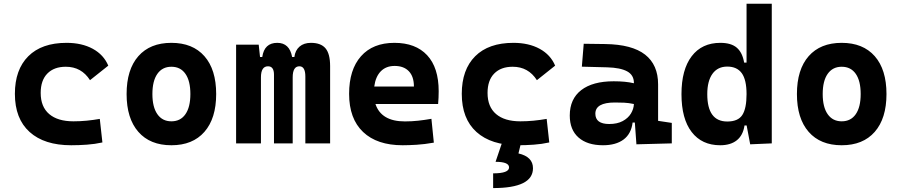

<svg xmlns="http://www.w3.org/2000/svg" viewBox="-20 -752 4728 1007"><path d="M353.5 9.8Q212.4 9.8 135.3 -59.8Q58.1 -129.4 58.1 -259.8Q58.1 -386.7 128.4 -457Q198.7 -527.3 329.1 -527.3Q409.2 -527.3 466.6 -496.1Q523.9 -464.8 547.9 -407.7L452.1 -331.5Q407.2 -401.9 325.2 -401.9Q263.2 -401.9 228.3 -366.2Q193.4 -330.6 193.4 -264.6Q193.4 -191.9 238 -153.8Q282.7 -115.7 365.2 -115.7Q400.4 -115.7 435.3 -119.1Q470.2 -122.6 503.4 -128.4L517.1 -4.9Q477.5 3.9 435.5 6.8Q393.6 9.8 353.5 9.8Z M878.9 9.8Q767.1 9.8 705.6 -60.5Q644 -130.9 644 -258.8Q644 -387.2 705.6 -457.3Q767.1 -527.3 878.9 -527.3Q990.7 -527.3 1052.2 -457.3Q1113.8 -387.2 1113.8 -258.8Q1113.8 -130.9 1052.2 -60.5Q990.7 9.8 878.9 9.8ZM878.9 -115.7Q926.8 -115.7 952.6 -153.1Q978.5 -190.4 978.5 -258.8Q978.5 -327.6 952.6 -364.7Q926.8 -401.9 878.9 -401.9Q831.5 -401.9 805.4 -364.7Q779.3 -327.6 779.3 -258.8Q779.3 -190.4 805.4 -153.1Q831.5 -115.7 878.9 -115.7Z M1581.5 0V-350.6Q1581.5 -404.3 1550.3 -404.3Q1515.1 -404.3 1515.1 -346.2V0H1417V-360.4Q1417 -404.3 1385.7 -404.3Q1348.6 -404.3 1348.6 -346.2V0H1218.3V-517.6H1336.9L1343.8 -453.1H1355.5Q1366.2 -527.3 1434.1 -527.3Q1498.5 -527.3 1512.2 -453.1H1523.9Q1528.3 -487.8 1551 -507.6Q1573.7 -527.3 1610.8 -527.3Q1663.1 -527.3 1687.3 -498.5Q1711.4 -469.7 1711.4 -405.3V0Z M2091.8 9.8Q1957.5 9.8 1884.3 -59.8Q1811 -129.4 1811 -259.8Q1811 -386.7 1873.3 -457Q1935.5 -527.3 2048.8 -527.3Q2159.7 -527.3 2220.2 -462.4Q2280.8 -397.5 2280.8 -273.4Q2280.8 -238.3 2277.8 -206.5H1949.2Q1979.5 -115.2 2103.5 -115.2Q2138.7 -115.2 2172.9 -118.9Q2207 -122.6 2242.7 -128.9L2255.4 -3.9Q2205.6 4.9 2164.6 7.3Q2123.5 9.8 2091.8 9.8ZM1942.9 -298.3H2150.9Q2150.9 -350.6 2124.3 -378.4Q2097.7 -406.2 2049.8 -406.2Q2004.9 -406.2 1977.3 -378.2Q1949.7 -350.1 1942.9 -298.3Z M2697.3 9.8Q2556.2 9.8 2479 -59.8Q2401.9 -129.4 2401.9 -259.8Q2401.9 -386.7 2472.2 -457Q2542.5 -527.3 2672.9 -527.3Q2752.9 -527.3 2810.3 -496.1Q2867.7 -464.8 2891.6 -407.7L2795.9 -331.5Q2751 -401.9 2668.9 -401.9Q2606.9 -401.9 2572 -366.2Q2537.1 -330.6 2537.1 -264.6Q2537.1 -191.9 2581.8 -153.8Q2626.5 -115.7 2709 -115.7Q2744.1 -115.7 2779.1 -119.1Q2814 -122.6 2847.2 -128.4L2860.8 -4.9Q2821.3 3.9 2779.3 6.8Q2737.3 9.8 2697.3 9.8ZM2566.4 234.4V157.2Q2649.9 157.2 2649.9 126Q2649.9 96.7 2579.1 96.7L2612.8 -2.9L2711.4 2.4L2699.2 52.7Q2775.4 70.3 2775.4 130.4Q2775.4 234.4 2566.4 234.4Z M3317.9 4.9 3309.6 -109.4H3297.9Q3290.5 -49.8 3250.2 -20Q3210 9.8 3142.6 9.8Q3060.1 9.8 3014.2 -30.8Q2968.3 -71.3 2968.3 -146Q2968.3 -232.9 3028.3 -279.3Q3088.4 -325.7 3198.7 -325.7Q3231 -325.7 3256.1 -323.2Q3281.2 -320.8 3304.7 -315.4V-316.9Q3304.7 -358.4 3269.3 -377.7Q3233.9 -397 3164.1 -398.9L3031.7 -402.3L3041.5 -522.5L3154.3 -521Q3294.9 -519 3363.3 -465.6Q3431.6 -412.1 3431.6 -309.6V-118.2L3503.4 -107.4V0ZM3304.7 -206.5Q3276.4 -212.4 3253.4 -213.4Q3230.5 -214.4 3205.1 -214.4Q3102.5 -214.4 3102.5 -155.8Q3102.5 -101.6 3175.3 -101.6Q3217.3 -101.6 3245.8 -116.9Q3274.4 -132.3 3289.1 -156.5Q3303.7 -180.7 3304.7 -206.5Z M3757.3 9.8Q3661.1 9.8 3607.7 -59.6Q3554.2 -128.9 3554.2 -258.3Q3554.2 -386.7 3607.7 -457Q3661.1 -527.3 3758.3 -527.3Q3814.9 -527.3 3844.5 -501.7Q3874 -476.1 3882.8 -423.8H3895.5V-732.4H4027.8V0L3914.6 4.9L3896 -93.8H3884.8Q3877 -42 3844.2 -16.1Q3811.5 9.8 3757.3 9.8ZM3895.5 -258.3Q3895.5 -333.5 3870.4 -368.2Q3845.2 -402.8 3794.4 -402.8Q3744.1 -402.8 3716.8 -365Q3689.5 -327.1 3689.5 -258.3Q3689.5 -114.7 3794.4 -114.7Q3851.1 -114.7 3873.3 -148.9Q3895.5 -183.1 3895.5 -258.3Z M4394.5 9.8Q4282.7 9.8 4221.2 -60.5Q4159.7 -130.9 4159.7 -258.8Q4159.7 -387.2 4221.2 -457.3Q4282.7 -527.3 4394.5 -527.3Q4506.3 -527.3 4567.9 -457.3Q4629.4 -387.2 4629.4 -258.8Q4629.4 -130.9 4567.9 -60.5Q4506.3 9.8 4394.5 9.8ZM4394.5 -115.7Q4442.4 -115.7 4468.3 -153.1Q4494.1 -190.4 4494.1 -258.8Q4494.1 -327.6 4468.3 -364.7Q4442.4 -401.9 4394.5 -401.9Q4347.2 -401.9 4321 -364.7Q4294.9 -327.6 4294.9 -258.8Q4294.9 -190.4 4321 -153.1Q4347.2 -115.7 4394.5 -115.7Z"/></svg>

Font: Cascadia Mono
Style: Bold
Weight: 700
Monospace: yes
Designer: Aaron Bell
Foundry: Saja Typeworks
Version: Version 2404.023; ttfautohint (v1.8.4)